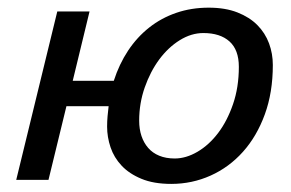

<svg xmlns="http://www.w3.org/2000/svg" viewBox="-20 -460 745 491"><path d="M271 -253.4Q284.7 -295.9 307.6 -330.6Q330.6 -365.2 361.6 -389.6Q392.6 -414.1 430.9 -427.2Q469.2 -440.4 513.7 -440.4Q556.2 -440.4 587.2 -428.2Q618.2 -416 638.2 -395.8Q658.2 -375.5 668 -349.1Q677.7 -322.8 677.7 -293.9Q677.7 -223.6 657.2 -167.5Q636.7 -111.3 601.3 -71.8Q565.9 -32.2 518.6 -11Q471.2 10.3 418 10.3Q373 10.3 341.8 -2.7Q310.5 -15.6 291 -36.4Q271.5 -57.1 262.7 -83.3Q253.9 -109.4 253.9 -136.2Q253.9 -150.4 255.1 -163.1Q256.3 -175.8 257.8 -188.5H149.9L104 0H21.5L126.5 -430.7H209L166 -253.4ZM335.9 -151.4Q335.9 -129.9 341.8 -112.3Q347.7 -94.7 358.9 -81.8Q370.1 -68.8 387.2 -61.8Q404.3 -54.7 426.8 -54.7Q455.6 -54.7 484.9 -71.8Q514.2 -88.9 537.6 -119.6Q561 -150.4 575.9 -193.6Q590.8 -236.8 590.8 -289.1Q590.8 -332.5 566.9 -354Q543 -375.5 500 -375.5Q469.2 -375.5 439.7 -357.2Q410.2 -338.9 387.2 -307.9Q364.3 -276.9 350.1 -236.3Q335.9 -195.8 335.9 -151.4Z"/></svg>

Font: PT Astra Sans
Style: Italic
Weight: 400
Italic angle: -16°
Designer: A.Korolkova, I. Chaeva
Foundry: ParaType Ltd
Version: Version 1.001; ttfautohint (v1.6)